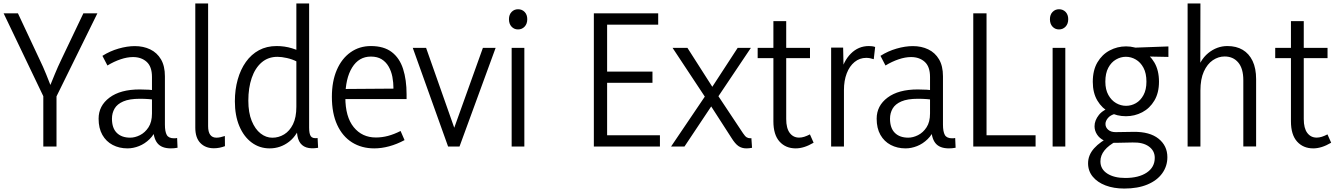

<svg xmlns="http://www.w3.org/2000/svg" viewBox="-20 -845 7708 1107"><path d="M229.7 0V-290.4L1 -768H83.5L206.8 -505.1Q229.3 -458.8 246.6 -415.7Q264 -372.5 280.6 -329.8H260.2Q278.5 -374.6 295.6 -416.4Q312.6 -458.1 334.6 -503.7L460.6 -768H541.4L305.8 -289.4V0Z M862.9 -114.7 884.8 -110.4Q870 -69.7 842.5 -42.9Q815 -16 781.7 -2.8Q748.4 10.5 715.3 10.5Q667.4 10.5 629.6 -9.4Q591.7 -29.3 570.1 -67.5Q548.5 -105.7 548.5 -160.6Q548.5 -235.3 611.4 -282.3Q674.3 -329.3 785.4 -329.3Q811.9 -329.3 837.2 -327.8Q862.5 -326.3 885.5 -321.3V-267.8Q860.5 -271.8 838 -273.6Q815.5 -275.5 786.5 -275.5Q726 -275.5 690.8 -260.2Q655.7 -245 640.6 -219Q625.5 -193 625.5 -160.6Q625.5 -106.6 653.3 -79Q681.1 -51.3 730.6 -51.3Q758.1 -51.3 787.1 -65.8Q816.2 -80.4 836.2 -111Q856.2 -141.6 856.2 -190.6V-401.5Q856.2 -460.9 825.6 -488.4Q795.1 -516 747 -516Q713.4 -516 675.2 -503.1Q637.1 -490.3 599.4 -467.4L570.5 -523Q613.8 -550.6 663.7 -564.9Q713.6 -579.2 757.5 -579.2Q806.7 -579.2 846 -560.3Q885.4 -541.4 908.1 -502.9Q930.8 -464.4 930.8 -405V-126.5Q930.8 -86.3 941.6 -66.9Q952.4 -47.6 983.7 -47.6Q988.2 -47.6 992.3 -48Q996.4 -48.3 1001.2 -49.3L1003.7 6.8Q994.2 8.7 984.2 9.6Q974.2 10.5 965.2 10.5Q911.2 10.5 887.1 -20Q862.9 -50.5 862.9 -114.7Z M1106 -109.2V-825H1179.9V-117.5Q1179.9 -84.2 1192.1 -67.7Q1204.3 -51.2 1227.8 -51.2Q1238 -51.2 1250.3 -53.7Q1262.6 -56.2 1276.4 -60.9L1277 -2.3Q1261.4 3.5 1245.6 6.7Q1229.8 9.8 1213.1 9.8Q1164.7 9.8 1135.4 -20.3Q1106 -50.4 1106 -109.2Z M1762.3 -825V-109.1Q1762.3 -73.1 1772.2 -59.2Q1782.2 -45.3 1811.2 -49L1814.1 7.1Q1773.4 14.1 1745.9 4.8Q1718.4 -4.5 1704.9 -30.6Q1691.5 -56.7 1691.5 -101.6V-146.6H1721Q1696.8 -66.7 1647 -28.1Q1597.1 10.5 1534.6 10.5Q1476.6 10.5 1431.2 -23.1Q1385.8 -56.7 1360 -117.7Q1334.2 -178.8 1334.2 -261.1Q1334.2 -328.4 1350.6 -386.5Q1366.9 -444.6 1397.8 -488Q1428.6 -531.4 1473.1 -555.5Q1517.6 -579.5 1574.7 -579.5Q1621.3 -579.5 1663.5 -566.6Q1705.6 -553.6 1741.8 -532.5L1691.8 -489.9Q1665.1 -503.6 1634.1 -510.5Q1603.2 -517.4 1580 -517.4Q1526.2 -517.4 1488.5 -485.1Q1450.9 -452.7 1431.3 -395.6Q1411.8 -338.5 1411.8 -264.7Q1411.8 -195.6 1431.3 -147.9Q1450.8 -100.3 1482.2 -75.7Q1513.6 -51 1550.2 -51Q1586.7 -51 1618.3 -70.2Q1649.9 -89.4 1669.3 -128.7Q1688.7 -168 1688.7 -229.4V-825Z M2137.7 10.5Q2065.2 10.5 2010 -23.9Q1954.9 -58.3 1924.2 -124.8Q1893.5 -191.3 1893.5 -286.7Q1893.5 -375.9 1921.8 -441.6Q1950.1 -507.3 2001.1 -543.4Q2052 -579.5 2118.6 -579.5Q2193.2 -579.5 2238.6 -544.9Q2284 -510.2 2304.1 -447.4Q2324.2 -384.6 2324.2 -301.6V-273.7H1935.5L1936 -331.7L2248.6 -334Q2248.6 -369 2242.3 -402Q2235.9 -434.9 2220.6 -461.4Q2205.3 -488 2180.4 -503.4Q2155.6 -518.8 2118.3 -518.8Q2049.1 -518.8 2010.1 -455.5Q1971.1 -392.2 1971.1 -283.8Q1971.1 -171.2 2019.4 -111.8Q2067.7 -52.3 2147.1 -52.3Q2182.7 -52.3 2217.2 -61.5Q2251.8 -70.7 2289.6 -89.8L2312.5 -37.2Q2267.8 -13.3 2223.6 -1.4Q2179.4 10.5 2137.7 10.5Z M2764.2 -569H2837.6L2629.3 0H2563.6L2359.9 -569H2436.7L2609.8 -77.9H2588.1Z M2930 0V-569H3003.2V0ZM2966.6 -675.3Q2944.3 -675.3 2929.4 -691.3Q2914.5 -707.3 2914.5 -734.3Q2914.5 -760.2 2929.5 -776Q2944.6 -791.7 2966.9 -791.7Q2989.9 -791.7 3005 -776Q3020 -760.2 3020 -734.3Q3020 -707.6 3004.8 -691.5Q2989.6 -675.3 2966.6 -675.3Z M3463.5 -65.2H3784.9V0H3403.9V-768H3774.9V-702.8H3463.5L3480.4 -720.7V-417.4L3463.5 -432.2H3741.9V-367.6H3463.5L3480.4 -385V-47.3Z M4316 7.1Q4307.5 9 4299 9.7Q4290.6 10.5 4283.1 10.5Q4257.2 10.5 4237.7 -2.8Q4218.2 -16.2 4197.1 -50.4L4058.4 -265.7L3857.8 -569H3943.5L4107.7 -312L4264.1 -76.6Q4276 -58.8 4285.1 -53.3Q4294.2 -47.9 4305.9 -47.9Q4307.2 -47.9 4308.9 -48.1Q4310.6 -48.2 4312.2 -48.5ZM3849 0 4055 -304.7 4070.9 -320 4233.1 -569H4309.3L4109.5 -271.2L4096 -254.5L3926.3 0Z M4567.6 10.5Q4509.9 10.5 4474.5 -28.8Q4439.1 -68.1 4439.1 -145.4V-723H4513V-158.8Q4513 -105.6 4533.3 -78.6Q4553.6 -51.6 4587.5 -51.6Q4602 -51.6 4617.1 -56.4Q4632.2 -61.2 4649.7 -70.2L4671 -22.2Q4642.8 -5.6 4617.1 2.5Q4591.5 10.5 4567.6 10.5ZM4348.4 -510V-569H4650.1V-510Z M4772 0V-570.7H4841.2L4844.4 -416H4825.2Q4841.9 -492 4885.6 -535.8Q4929.2 -579.5 4989.4 -579.5Q4998.6 -579.5 5007.6 -578.4Q5016.6 -577.4 5025.8 -574.2L5017.7 -503.7Q4994.7 -511.4 4974.5 -511.4Q4936.3 -511.4 4907.1 -487.5Q4877.9 -463.6 4861.9 -421.9Q4845.9 -380.3 4845.9 -325.7V0Z M5348.9 -114.7 5370.8 -110.4Q5356 -69.7 5328.5 -42.9Q5301 -16 5267.7 -2.8Q5234.4 10.5 5201.3 10.5Q5153.4 10.5 5115.6 -9.4Q5077.7 -29.3 5056.1 -67.5Q5034.5 -105.7 5034.5 -160.6Q5034.5 -235.3 5097.4 -282.3Q5160.3 -329.3 5271.4 -329.3Q5297.9 -329.3 5323.2 -327.8Q5348.5 -326.3 5371.5 -321.3V-267.8Q5346.5 -271.8 5324 -273.6Q5301.5 -275.5 5272.5 -275.5Q5212 -275.5 5176.8 -260.2Q5141.7 -245 5126.6 -219Q5111.5 -193 5111.5 -160.6Q5111.5 -106.6 5139.3 -79Q5167.1 -51.3 5216.6 -51.3Q5244.1 -51.3 5273.1 -65.8Q5302.2 -80.4 5322.2 -111Q5342.2 -141.6 5342.2 -190.6V-401.5Q5342.2 -460.9 5311.6 -488.4Q5281.1 -516 5233 -516Q5199.4 -516 5161.2 -503.1Q5123.1 -490.3 5085.4 -467.4L5056.5 -523Q5099.8 -550.6 5149.7 -564.9Q5199.6 -579.2 5243.5 -579.2Q5292.7 -579.2 5332 -560.3Q5371.4 -541.4 5394.1 -502.9Q5416.8 -464.4 5416.8 -405V-126.5Q5416.8 -86.3 5427.6 -66.9Q5438.4 -47.6 5469.7 -47.6Q5474.2 -47.6 5478.3 -48Q5482.4 -48.3 5487.2 -49.3L5489.7 6.8Q5480.2 8.7 5470.2 9.6Q5460.2 10.5 5451.2 10.5Q5397.2 10.5 5373.1 -20Q5348.9 -50.5 5348.9 -114.7Z M5650.8 -65.2H5950.8V0H5591.5V-768H5668V-48.7Z M6049 0V-569H6122.2V0ZM6085.6 -675.3Q6063.3 -675.3 6048.4 -691.3Q6033.5 -707.3 6033.5 -734.3Q6033.5 -760.2 6048.5 -776Q6063.6 -791.7 6085.9 -791.7Q6108.9 -791.7 6124 -776Q6139 -760.2 6139 -734.3Q6139 -707.6 6123.8 -691.5Q6108.6 -675.3 6085.6 -675.3Z M6589.9 -374.1Q6589.9 -422.5 6572.9 -454.2Q6556 -485.9 6528.8 -501.7Q6501.7 -517.6 6471.2 -517.6Q6441.7 -517.6 6414.4 -501.9Q6387 -486.2 6370 -454.3Q6353 -422.5 6353 -373.8Q6353 -328.6 6370.4 -297.4Q6387.7 -266.3 6414.9 -250.6Q6442 -234.9 6472.5 -234.9Q6502.7 -234.9 6529.3 -250.2Q6556 -265.6 6572.9 -296.7Q6589.9 -327.8 6589.9 -374.1ZM6662.3 -373.8Q6662.3 -309.8 6635.8 -265.3Q6609.4 -220.7 6565.8 -197.8Q6522.2 -174.9 6471.8 -174.9Q6420.6 -174.9 6377.2 -197.6Q6333.9 -220.3 6307.3 -264.7Q6280.6 -309.1 6280.6 -373.2Q6280.6 -440 6307.3 -485.4Q6334 -530.8 6378.1 -554.2Q6422.2 -577.6 6472.5 -577.6Q6522.8 -577.6 6566 -553.6Q6609.2 -529.6 6635.8 -484.4Q6662.3 -439.1 6662.3 -373.8ZM6716.6 -577.3V-516.8L6567.2 -519.8L6471.8 -568.4ZM6387.6 -60.4 6416.8 -30.8Q6372 -7.6 6348.3 21.8Q6324.6 51.2 6324.6 85.5Q6324.6 130.2 6364.1 155.7Q6403.5 181.1 6467.9 181.1Q6545.3 181.1 6591.6 150.2Q6637.9 119.2 6637.9 65Q6637.9 24 6603.7 -0.6Q6569.6 -25.2 6510.1 -23.5L6413.4 -21.5Q6373.9 -20.5 6346.5 -34.1Q6319 -47.6 6304.9 -69.8Q6290.7 -91.9 6290.7 -117Q6290.7 -150.6 6315.9 -182.4Q6341.2 -214.1 6392.9 -227.3L6410.6 -189Q6381.8 -181.5 6367.7 -164.3Q6353.7 -147.1 6353.7 -130.4Q6353.7 -110.4 6369.6 -96.7Q6385.5 -82.9 6412.9 -83.2L6515.7 -84.8Q6608.9 -86 6659.8 -45.3Q6710.6 -4.5 6710.6 61.4Q6710.6 113 6681 154.2Q6651.4 195.5 6595.7 218.8Q6540 242.1 6462 242.1Q6401.3 242.1 6354.3 224.2Q6307.4 206.4 6280.4 173.6Q6253.4 140.9 6253.4 96.4Q6253.4 49.2 6288.3 10.1Q6323.1 -29 6387.6 -60.4Z M7148.5 -0.7V-382.4Q7148.5 -449.8 7119.3 -484.6Q7090 -519.4 7040.8 -519.4Q7004.7 -519.4 6972.7 -497.8Q6940.7 -476.2 6920.9 -432.5Q6901.2 -388.8 6901.2 -323V0H6827.3V-825H6901.2L6900.4 -415.4H6873.8Q6896.1 -498.2 6946.2 -538.9Q6996.2 -579.5 7056.8 -579.5Q7108.1 -579.5 7144.9 -557.7Q7181.6 -536 7202 -493.5Q7222.3 -451 7222.3 -388.5V-0.7Z M7551.6 10.5Q7493.9 10.5 7458.5 -28.8Q7423.1 -68.1 7423.1 -145.4V-723H7497V-158.8Q7497 -105.6 7517.3 -78.6Q7537.6 -51.6 7571.5 -51.6Q7586 -51.6 7601.1 -56.4Q7616.2 -61.2 7633.7 -70.2L7655 -22.2Q7626.8 -5.6 7601.1 2.5Q7575.5 10.5 7551.6 10.5ZM7332.4 -510V-569H7634.1V-510Z"/></svg>

Font: Yaldevi ExtraLight
Style: Regular
Weight: 200
Designer: Sol Matas, Rajitha Manaperi, Kosala Senevirathne
Foundry: Mooniak
Version: Version 1.100